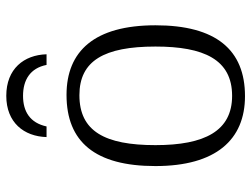

<svg xmlns="http://www.w3.org/2000/svg" viewBox="-112 -658 781 596"><g transform="rotate(-90 278.0 -360.5)"><path d="M150 -606H183C194 -657 229 -679 278 -679C327 -679 364 -657 374 -606H407C405 -676 362 -731 278 -731C195 -731 152 -676 150 -606ZM277 10C421 10 497 -80 497 -268C497 -457 417 -544 281 -544C135 -544 60 -455 60 -268C60 -80 142 10 277 10ZM278 -30C169 -30 125 -115 125 -268C125 -425 168 -504 280 -504C387 -504 431 -427 431 -268C431 -118 391 -30 278 -30Z"/></g></svg>

Font: Noto Serif Light
Style: Regular
Weight: 300
Designer: Monotype Design Team
Foundry: Monotype Imaging Inc.
Version: Version 2.013